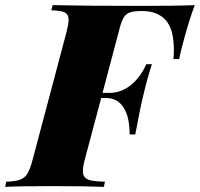

<svg xmlns="http://www.w3.org/2000/svg" viewBox="-68 -728 779 748"><path d="M690.9 -708Q670.9 -655.3 652.8 -589.8Q635.3 -526.4 629.9 -498H607.9Q609.4 -517.1 609.4 -533.7Q609.4 -614.7 577.1 -649.9Q544.9 -685.1 486.8 -685.1H483.9Q452.6 -685.1 437 -679.2Q421.4 -673.3 412.1 -656.5Q402.8 -639.6 394 -602.1L331.5 -366.2H358.9Q403.8 -366.2 441.4 -396.2Q479 -426.3 502 -478H523.9Q505.4 -421.9 490.2 -356Q478 -307.6 459 -204.1H437Q437 -272.9 413.1 -309.6Q389.2 -346.2 345.2 -346.2H326.2L262.2 -106Q254.9 -78.1 254.9 -61.5Q254.9 -44.9 263.2 -36.4Q271.5 -27.8 289.3 -24.4Q307.1 -21 340.8 -20L336.9 0Q269.5 -2.9 138.2 -2.9Q12.2 -2.9 -47.9 0L-43.9 -20Q-7.8 -21.5 10 -27.8Q27.8 -34.2 38.6 -51.3Q49.3 -68.4 59.1 -106L190.9 -602.1Q199.2 -633.8 199.2 -649.9Q199.2 -665 192.6 -672.9Q186 -680.7 171.9 -683.8Q157.7 -687 131.8 -688L137.2 -708Q252 -705.1 483.9 -705.1Q627.9 -705.1 690.9 -708Z"/></svg>

Font: TypoPRO Playfair Display
Style: Italic
Weight: 900
Italic angle: -14°
Designer: Claus Eggers Sørensen
Foundry: Claus Eggers Sørensen
Version: Version 1.004;PS 001.004;hotconv 1.0.70;makeotf.lib2.5.58329